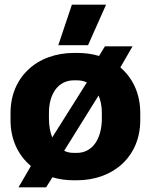

<svg xmlns="http://www.w3.org/2000/svg" viewBox="-20 -758 644 820"><path d="M356 -565 433 -738H287L229 -565ZM59 42H177L204 -1C232 8 264 12 297 12H307C468 12 579 -93 579 -244V-276C579 -357 548 -424 494 -470L546 -560H428L403 -519C374 -528 342 -532 307 -532H297C136 -532 25 -427 25 -276V-244C25 -163 57 -95 112 -49ZM203 -171C194 -194 189 -221 189 -253V-275C189 -361 231 -415 296 -415H308C324 -415 338 -412 351 -406ZM296 -105C280 -105 266 -108 254 -114L401 -350C410 -329 415 -304 415 -275V-253C415 -162 373 -105 308 -105Z"/></svg>

Font: Fixel Text ExtraBold
Style: Regular
Weight: 800
Width: 4
Designer: AlfaBravo + MacPaw
Foundry: Kyrylo Tkachov, Marchela Mozhyna, Serhii Makarenko, Maria Weinstein, Zakhar Kryvoshyya
Version: Version 1.211